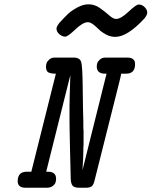

<svg xmlns="http://www.w3.org/2000/svg" viewBox="-20 -881 711 901"><path d="M63 -30.8Q63 -74.7 105 -75.2H127L242.2 -535.2Q219.2 -535.2 207.5 -541Q195.8 -546.9 195.8 -568.8Q195.8 -575.7 198.5 -584.2Q201.2 -592.8 211.2 -601.8Q221.2 -610.8 236.8 -610.8H325.2Q355 -610.8 361.1 -589.8Q367.2 -568.8 368.2 -466.8Q369.1 -374 371.1 -307.1V-282.2L372.1 -265.1V-201.2L371.1 -187V-170.9Q371.1 -147.9 367.2 -83L480 -535.2H473.1Q434.1 -535.2 434.1 -568.8Q434.1 -576.7 436.5 -584.7Q439 -592.8 449 -601.8Q459 -610.8 475.1 -610.8H577.1Q614.3 -610.8 613.8 -580.1Q613.8 -535.2 571.8 -535.2H548.8Q545.9 -519 538.1 -488.8L424.8 -38.1Q419.9 -16.1 411.9 -8.1Q403.8 0 382.8 0H349.1Q326.2 -1 319.6 -11Q313 -21 312 -39.1Q310.1 -113.3 308.6 -178.2Q307.1 -243.2 306.6 -278.6Q306.2 -314 306.2 -323.2V-384.8Q306.2 -412.6 310.1 -528.8L196.8 -75.2H205.1Q243.2 -75.2 243.2 -42Q243.2 -33.2 240.5 -24.7Q237.8 -16.1 227.3 -8.1Q216.8 0 200.2 0H100.1Q63 0 63 -30.8ZM245.1 -747.1Q245.1 -755.9 258.8 -773.9Q282.7 -799.8 298.3 -814.9Q314 -830.1 342 -845.5Q370.1 -860.8 395 -860.8Q423.8 -860.8 448.5 -843.5Q473.1 -826.2 492.2 -809.1Q511.2 -792 524.9 -792Q546.9 -792 583 -825.9Q619.1 -859.9 630.9 -859.9Q646 -859.9 658.4 -847.9Q670.9 -835.9 670.9 -821.8Q670.9 -810.5 658.2 -794.9Q578.1 -708 521 -708Q498 -708 477.5 -719Q457 -730 444.6 -742.4Q432.1 -754.9 418 -765.9Q403.8 -776.9 392.1 -776.9H391.1Q368.2 -775.9 333 -742.4Q297.9 -709 286.1 -709Q272 -709 258.5 -720.5Q245.1 -731.9 245.1 -747.1Z"/></svg>

Font: CMU Typewriter Text
Style: BoldItalic
Weight: 700
Italic angle: -14.04°
Version: Version 0.7.0